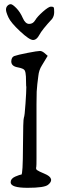

<svg xmlns="http://www.w3.org/2000/svg" viewBox="-20 -899 296 922"><path d="M230.5 -808.6Q181.6 -755.9 168.9 -731.4Q156.2 -707 138.7 -707Q121.1 -707 76.7 -748.5Q32.2 -790 20.5 -815.4Q8.8 -840.8 8.8 -852.5Q8.8 -864.3 16.1 -871.6Q23.4 -878.9 31.7 -878.9Q40 -878.9 58.6 -859.9Q77.1 -840.8 89.4 -812.5Q101.6 -784.2 120.1 -784.2Q138.7 -784.2 148.9 -801.8Q159.2 -819.3 186.5 -843.3Q213.9 -867.2 224.6 -867.2Q235.4 -867.2 237.8 -863.3Q240.2 -859.4 240.2 -840.8Q240.2 -822.3 230.5 -808.6ZM210.9 -11.7Q193.4 2.9 112.3 2.9Q31.2 2.9 31.2 -23.4V-24.4Q31.2 -41 52.7 -50.8Q75.2 -60.5 82.5 -60.5Q89.8 -60.5 90.3 -193.8Q90.8 -327.1 94.7 -334Q98.6 -341.8 102.5 -402.3Q106.4 -457 106.4 -481.4Q105.5 -484.4 105.5 -487.3Q105.5 -511.7 104.5 -531.7Q103.5 -551.8 98.6 -561Q93.8 -570.3 64.5 -575.7Q35.2 -581.1 34.2 -602.5Q34.2 -602.5 34.2 -605.5Q35.2 -625 48.8 -629.9Q64.5 -635.7 112.3 -645Q160.2 -654.3 171.9 -654.3Q181.6 -654.3 193.4 -644.5L209 -630.9L180.7 -584Q167 -562.5 164.1 -534.2Q158.2 -492.2 156.2 -459Q155.3 -443.4 155.3 -399.4Q155.3 -399.4 155.3 -347.7Q155.3 -347.7 155.3 -266.6V-187.5Q155.3 -187.5 155.3 -140.6Q155.3 -102.5 154.3 -97.7Q153.3 -95.7 153.3 -92.8Q153.3 -91.8 153.3 -90.8Q153.3 -85 158.2 -82Q166 -76.2 193.4 -64.9Q220.7 -53.7 224.6 -40Q225.6 -38.1 225.6 -35.2Q225.6 -23.4 210.9 -11.7Z"/></svg>

Font: Drukaatie burti
Style: Light
Weight: 300
Version: Version 0.14